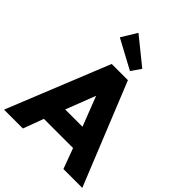

<svg xmlns="http://www.w3.org/2000/svg" viewBox="-307 -1180 1328 1328"><g transform="rotate(45 356.5 -516.5)"><path d="M-25.9 0H158.6L214.1 -150H499.5L555 0H739.5L435.9 -750H277.3ZM186.8 -920 401.4 -804.5 450.5 -875.9 255.9 -1033.2ZM356.8 -518.2 441.4 -300H272.3Z"/></g></svg>

Font: Spartan MB ExtBd
Style: Regular
Weight: 800
Designer: Matt Bailey, Mirko Velimirovic
Foundry: Matt Bailey
Version: Version 1.005